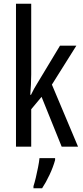

<svg xmlns="http://www.w3.org/2000/svg" viewBox="-20 -780 439 1021"><path d="M146 -383Q146 -355 144.5 -328.5Q143 -302 141 -276H145Q153 -293 161.5 -308.5Q170 -324 179 -338L299 -537H386L256 -330L395 0H308L201 -265L146 -199V0H65V-760H146ZM273 71Q263 108 243.5 149.5Q224 191 204 221H158V210Q164 192 170.5 164.5Q177 137 182.5 109Q188 81 190 61H273Z"/></svg>

Font: Noto Sans Hebrew ExtraCondensed
Style: Regular
Weight: 400
Width: 2
Designer: Monotype Design Team
Foundry: Monotype Imaging Inc.
Version: Version 2.004; ttfautohint (v1.8.4.7-5d5b)